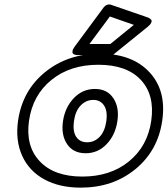

<svg xmlns="http://www.w3.org/2000/svg" viewBox="-20 -820 761 872"><path d="M62 -272Q82 -409.2 185.1 -492.7Q288.1 -576.2 434.1 -576.2Q580.1 -576.2 658.4 -492.4Q736.8 -408.7 716.8 -272Q697.3 -135.7 595 -51.8Q492.7 32.2 346.2 32.2Q250 32.2 181.2 -5.4Q112.3 -43 80.8 -112.3Q49.3 -181.6 62 -272ZM111.8 -272Q95.2 -156.7 160.6 -87.4Q226.1 -18.1 354 -18.1Q481.4 -18.1 565.9 -87.2Q650.4 -156.2 667 -272Q683.6 -388.7 619.4 -457.3Q555.2 -525.9 426.8 -525.9Q298.3 -525.9 213.4 -456.8Q128.4 -387.7 111.8 -272ZM266.1 -270Q275.4 -332.5 315.2 -374.3Q355 -416 411.1 -416Q466.8 -416 494.6 -374.3Q522.5 -332.5 513.2 -270Q503.9 -207 464.4 -165.5Q424.8 -124 369.1 -124Q312.5 -124 284.7 -165.5Q256.8 -207 266.1 -270ZM315.9 -270Q309.6 -223.1 326.2 -198.5Q342.8 -173.8 376 -173.8Q408.7 -173.8 432.6 -198.7Q456.5 -223.6 462.9 -270Q469.2 -315.9 452.4 -341.1Q435.5 -366.2 403.8 -366.2Q370.6 -366.2 346.4 -341.1Q322.3 -315.9 315.9 -270ZM318.8 -607.9 452.1 -788.1Q458 -795.4 466.8 -798.3Q475.6 -801.3 482.9 -798.8L649.9 -741.2Q651.4 -740.7 654.1 -739.7Q656.7 -738.8 661.6 -735.1Q666.5 -731.4 668.2 -727.3Q669.9 -723.1 666.3 -715.6Q662.6 -708 651.9 -699.2L501 -577.1Q493.7 -569.8 482.9 -569.8H335Q333 -569.8 330.1 -569.8Q327.1 -569.8 320.8 -571.5Q314.5 -573.2 311.3 -576.7Q308.1 -580.1 309.3 -588.1Q310.5 -596.2 318.8 -607.9ZM386.2 -620.1H481L587.9 -707L479 -745.1Z"/></svg>

Font: Trueno ExtraBold Outline
Style: Italic
Weight: 800
Width: 6
Designer: Julieta Ulanovsky
Foundry: Julieta Ulanovsky
Version: Version 3.001b | FøM Fix